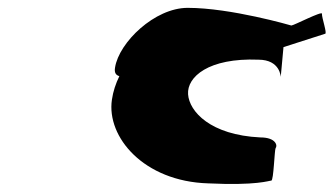

<svg xmlns="http://www.w3.org/2000/svg" viewBox="-20 -713 849 489"><path d="M273 -541C271 -529 274 -522 284 -519C275 -501 268 -480 265 -459C251 -364 346 -251 510 -246C634 -240 665 -253 671 -253C677 -253 679 -331 682 -336C687 -341 684 -363 643 -363C516 -369 462 -429 459 -473C456 -517 511 -566 638 -561C694 -561 695 -517 695 -517L702 -593L808 -627C814 -627 799 -669 800 -678C801 -686 728 -648 722 -648C722 -648 568 -693 458 -693C374 -693 283 -605 273 -541Z"/></svg>

Font: Ampere
Style: SCUltExtIta
Weight: 400
Version: Version 1